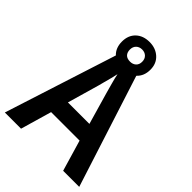

<svg xmlns="http://www.w3.org/2000/svg" viewBox="-249 -991 1106 1106"><g transform="rotate(45 303.5 -438.5)"><path d="M475 0 419 -190H187L132 0H0L230 -716H376L606 0ZM335 -492Q328 -518 318 -553.5Q308 -589 303 -615Q299 -596 293 -572.5Q287 -549 281 -527.5Q275 -506 272 -493L216 -298H391ZM303 -655Q251 -655 219.5 -685Q188 -715 188 -766Q188 -817 219.5 -847Q251 -877 303 -877Q353 -877 386 -847Q419 -817 419 -767Q419 -716 386.5 -685.5Q354 -655 303 -655ZM303 -717Q325 -717 339 -730Q353 -743 353 -766Q353 -789 339 -802.5Q325 -816 303 -816Q281 -816 267 -802.5Q253 -789 253 -766Q253 -743 265.5 -730Q278 -717 303 -717Z"/></g></svg>

Font: Noto Sans Sinhala SemiCondensed SemiBold
Style: Regular
Weight: 600
Width: 4
Designer: Jelle Bosma - Monotype Design Team
Foundry: Monotype Imaging Inc.
Version: Version 2.006; ttfautohint (v1.8.4.7-5d5b)